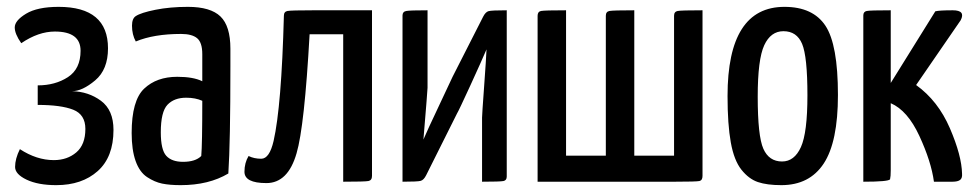

<svg xmlns="http://www.w3.org/2000/svg" viewBox="-20 -530 2853 560"><path d="M190 -264Q238 -263 274.5 -236Q311 -209 311 -151Q311 -72 265 -31Q219 10 144 10Q91 10 57.5 -6Q24 -22 24 -43Q24 -67 38 -95Q87 -63 137 -63Q176 -63 202.5 -85.5Q229 -108 229 -154Q229 -196 193.5 -210Q158 -224 90 -224V-281Q141 -281 178 -305Q215 -329 215 -382Q215 -438 140 -438Q92 -438 42 -404Q23 -431 23 -450Q23 -470 56 -490Q89 -510 151 -510Q295 -510 295 -389Q295 -327 257.5 -295.5Q220 -264 190 -264Z M365 -455Q365 -476 376 -483Q391 -493 433.5 -501.5Q476 -510 528 -510Q594 -510 623 -482Q652 -454 652 -388V-335Q652 -115 646 -24Q589 10 507 10Q475 10 453 5.5Q431 1 409 -13.5Q387 -28 375.5 -60.5Q364 -93 364 -142Q364 -237 400.5 -271.5Q437 -306 497 -306Q544 -306 570 -293V-372Q570 -406 555 -418.5Q540 -431 508 -431Q429 -431 376 -409Q365 -429 365 -455ZM570 -236Q550 -245 523 -245Q488 -245 468.5 -224.5Q449 -204 449 -144Q449 -93 465 -75.5Q481 -58 514 -58Q550 -58 567 -75Q570 -108 570 -236Z M757 4Q693 4 693 -29Q693 -55 705 -75Q721 -67 742 -67Q766 -67 778 -119Q801 -220 808 -484Q808 -496 818.5 -498Q829 -500 894 -500Q904 -500 910 -500H1065V-17Q1065 -4 1054.5 -2Q1044 0 981 0V-430H883Q868 -161 845 -83Q820 4 757 4Z M1389 -481Q1396 -495 1405 -497.5Q1414 -500 1458 -500V-15Q1458 -4 1448.5 -2Q1439 0 1386 0V-187Q1386 -195 1392 -277.5Q1398 -360 1399 -386Q1385 -353 1351.5 -280Q1318 -207 1313 -199L1223 -19Q1216 -5 1207 -2.5Q1198 0 1154 0V-485Q1154 -496 1165 -498Q1176 -500 1227 -500V-274Q1227 -267 1215 -123Q1225 -147 1261.5 -224Q1298 -301 1300 -306Z M2029 -17Q2029 -4 2020 -2Q2011 0 1948 0H1548V-484Q1548 -496 1558 -498Q1568 -500 1631 -500V-76H1747V-484Q1747 -496 1757.5 -498Q1768 -500 1830 -500V-76H1946V-484Q1946 -496 1956.5 -498Q1967 -500 2029 -500Z M2102 -250Q2102 -510 2268 -510Q2351 -510 2387.5 -455Q2424 -400 2424 -253Q2424 -116 2382.5 -53Q2341 10 2259 10Q2217 10 2190.5 1Q2164 -8 2142.5 -35Q2121 -62 2111.5 -114.5Q2102 -167 2102 -250ZM2190 -248Q2190 -133 2206.5 -96Q2223 -59 2261 -59Q2297 -59 2316 -101Q2335 -143 2335 -252Q2335 -365 2319.5 -402Q2304 -439 2265 -439Q2228 -439 2209 -398Q2190 -357 2190 -248Z M2498 -485Q2498 -496 2508 -498Q2518 -500 2578 -500V-288L2708 -497Q2720 -500 2759 -500Q2797 -500 2782 -471L2652 -282Q2716 -236 2750.5 -156Q2785 -76 2786 -23Q2787 -10 2780 -5Q2773 0 2758 0H2704Q2696 -59 2661.5 -133.5Q2627 -208 2578 -229V-34Q2578 -15 2576 -7Q2571 0 2498 0Z"/></svg>

Font: Yanone Kaffeesatz
Style: Regular
Weight: 400
Designer: Yanone (Cyrillic: Daniel Pouzeot)
Foundry: Yanone
Version: Version 1.003;PS 001.003;hotconv 1.0.88;makeotf.lib2.5.64775